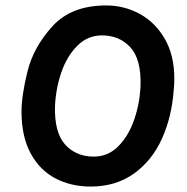

<svg xmlns="http://www.w3.org/2000/svg" viewBox="-20 -685 688 705"><path d="M59 -275Q59 -334 81 -423Q103 -512 172.5 -588.5Q242 -665 370 -665Q436 -665 493 -634Q550 -603 585 -542.5Q620 -482 620 -398Q620 -371 618 -356Q611 -256 574.5 -175.5Q538 -95 471.5 -47.5Q405 0 313 0Q241 0 183.5 -30Q126 -60 92.5 -122Q59 -184 59 -275ZM496 -369Q499 -467 459 -511Q419 -555 354 -555Q302 -555 264 -517Q226 -479 205.5 -420Q185 -361 182 -296Q179 -199 219 -154.5Q259 -110 324 -110Q377 -110 414.5 -148Q452 -186 472.5 -245Q493 -304 496 -369Z"/></svg>

Font: Josefin Sans SemiBold
Style: Italic
Weight: 600
Italic angle: -7°
Designer: Santiago Orozco
Foundry: Typemade
Version: Version 2.000